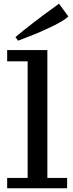

<svg xmlns="http://www.w3.org/2000/svg" viewBox="-20 -1001 386 1021"><path d="M18.1 0ZM343.3 -913.6Q321.8 -891.6 254.9 -859.4Q188 -827.1 131.8 -806.2L76.2 -784.7L62 -803.7Q101.6 -837.4 159.4 -881.8Q217.3 -926.3 255.9 -953.6L293.9 -981.4ZM231.9 -734.9V-54.7H336.9V0H18.1V-54.7H127V-674.8H18.1V-734.9Z"/></svg>

Font: Trocchi
Style: Regular
Weight: 400
Designer: vernon adams
Version: Version 1.0; ttfautohint (v0.8) -l 6 -r 50 -G 100